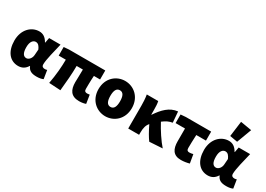

<svg xmlns="http://www.w3.org/2000/svg" viewBox="-1 -1632 3432 2475"><g transform="rotate(30 1715.0 -395.0)"><path d="M236 12C292 12 336 -12 368 -64H372C396 -6 438 12 512 12C556 12 588 4 608 -6L588 -132C576 -128 565 -126 556 -126C528 -126 508 -136 508 -170C508 -240 548 -390 574 -500H404L390 -424H386C352 -486 308 -512 254 -512C138 -512 32 -414 32 -250C32 -88 112 12 236 12ZM278 -128C236 -128 208 -162 208 -252C208 -340 246 -372 282 -372C320 -372 340 -342 358 -302L352 -218C349 -168 314 -128 278 -128Z M1144 12C1185 12 1222 4 1242 -4L1222 -130C1209 -128 1196 -126 1186 -126C1158 -126 1142 -136 1142 -170C1142 -184 1142 -288 1148 -366H1240V-500H700L624 -494V-366H730C730 -264 719 -132 694 0L866 10C879 -118 891 -254 891 -366H984C984 -292 980 -198 980 -176C980 -64 1020 12 1144 12Z M1532 12C1660 12 1780 -84 1780 -250C1780 -416 1660 -512 1532 -512C1404 -512 1284 -416 1284 -250C1284 -84 1404 12 1532 12ZM1532 -126C1480 -126 1460 -174 1460 -250C1460 -326 1480 -374 1532 -374C1584 -374 1604 -326 1604 -250C1604 -174 1584 -126 1532 -126Z M1870 0H2032V-31C2032 -104 2045 -149 2077 -185C2120 -96 2156 -34 2190 12L2384 0C2321 -70 2242 -190 2191 -287C2243 -327 2280 -343 2330 -352L2317 -512C2196 -500 2114 -412 2042 -304H2038V-374C2038 -422 2036 -466 2028 -500H1858C1868 -444 1870 -380 1870 -340Z M2658 12C2706 12 2748 4 2784 -6L2762 -134C2738 -128 2722 -126 2704 -126C2682 -126 2666 -136 2666 -170C2666 -214 2668 -290 2672 -366H2816V-500H2440L2364 -494V-366H2504V-176C2504 -64 2542 12 2658 12Z M3058 12C3114 12 3158 -12 3190 -64H3194C3218 -6 3260 12 3334 12C3378 12 3410 4 3430 -6L3410 -132C3398 -128 3387 -126 3378 -126C3350 -126 3330 -136 3330 -170C3330 -240 3370 -390 3396 -500H3226L3212 -424H3208C3174 -486 3130 -512 3076 -512C2960 -512 2854 -414 2854 -250C2854 -88 2934 12 3058 12ZM3100 -128C3058 -128 3030 -162 3030 -252C3030 -340 3068 -372 3104 -372C3142 -372 3162 -342 3180 -302L3174 -218C3171 -168 3136 -128 3100 -128ZM3171 -554 3253 -774 3087 -802 3057 -574Z"/></g></svg>

Font: Source Sans Pro Black
Style: Regular
Weight: 900
Designer: Paul D. Hunt
Foundry: Adobe Systems Incorporated
Version: Version 3.006;hotconv 1.0.111;makeotfexe 2.5.65597